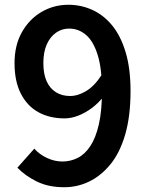

<svg xmlns="http://www.w3.org/2000/svg" viewBox="-20 -772 620 806"><path d="M250 14Q183 14 134.5 -10Q86 -34 53 -68L124 -148Q145 -124 177 -109Q209 -94 242 -94Q276 -94 306 -109Q336 -124 359 -158.5Q382 -193 395 -250Q408 -307 408 -390Q408 -484 390 -541.5Q372 -599 341 -625.5Q310 -652 270 -652Q240 -652 215.5 -635Q191 -618 176.5 -586Q162 -554 162 -507Q162 -462 175.5 -431.5Q189 -401 214.5 -385Q240 -369 274 -369Q307 -369 342 -390Q377 -411 407 -458L414 -366Q393 -339 365.5 -318.5Q338 -298 308.5 -286.5Q279 -275 251 -275Q189 -275 142 -300.5Q95 -326 68 -378Q41 -430 41 -507Q41 -582 72 -637Q103 -692 154.5 -722Q206 -752 267 -752Q320 -752 367.5 -730.5Q415 -709 451 -665Q487 -621 507.5 -552.5Q528 -484 528 -390Q528 -284 505.5 -207Q483 -130 443 -81.5Q403 -33 353.5 -9.5Q304 14 250 14Z"/></svg>

Font: Noto Sans TC SemiBold
Style: Regular
Weight: 600
Designer: Ryoko NISHIZUKA  (kana, bopomofo & ideographs); Paul D. Hunt (Latin, Greek & Cyrillic); Sandoll Communications , Soo-you
Foundry: Adobe
Version: Version 2.004-H2;hotconv 1.0.118;makeotfexe 2.5.65603